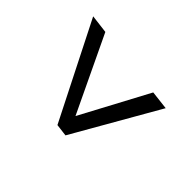

<svg xmlns="http://www.w3.org/2000/svg" viewBox="-129 -828 926 926"><g transform="rotate(-45 334.0 -365.5)"><path d="M95.2 -335 529.8 -85.9 541 -182.1 195.3 -366.7 584 -551.8 595.7 -646.5 103 -397.5Z"/></g></svg>

Font: Merriweather
Style: Italic
Weight: 400
Italic angle: -7.5°
Designer: Eben Sorkin
Foundry: Eben Sorkin
Version: Version 1.001